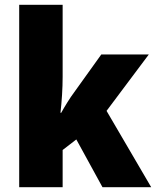

<svg xmlns="http://www.w3.org/2000/svg" viewBox="-20 -780 650 800"><path d="M241 -460Q241 -424 238.5 -384.5Q236 -345 232 -310H235Q246 -330 261 -354Q276 -378 288 -394L402 -553H600L424 -318L610 0H407L298 -199L241 -155V0H60V-760H241Z"/></svg>

Font: Noto Sans Gurmukhi SemiCondensed Black
Style: Regular
Weight: 900
Width: 4
Designer: Jelle Bosma - Monotype Design Team
Foundry: Monotype Imaging Inc.
Version: Version 2.004; ttfautohint (v1.8.4.7-5d5b)